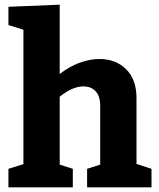

<svg xmlns="http://www.w3.org/2000/svg" viewBox="-20 -800 678 820"><path d="M627 -79V0H352V-79L408 -97V-344Q409 -387 389.5 -409Q370 -431 336 -431Q290 -431 235 -387V-97L291 -79V0H16V-79L80 -99V-673L16 -693V-771L235 -780V-484Q276 -516 320 -532Q364 -548 405 -548Q475 -548 519.5 -503.5Q564 -459 563 -377V-100Z"/></svg>

Font: Bitter Pro OGT
Style: Bold
Weight: 700
Designer: Sol Matas, and Bitter project Authors
Foundry: Sol Matas
Version: Version 2.110